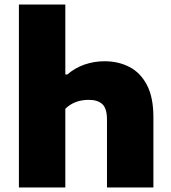

<svg xmlns="http://www.w3.org/2000/svg" viewBox="-20 -828 756 848"><path d="M63.5 0V-808H268.5V-499H277.5Q310.5 -528 353 -542.8Q395.5 -557.5 442 -557.5Q503 -557.5 551.8 -532.2Q600.5 -507 629 -452.5Q657.5 -398 657.5 -311V0H452.5V-299.5Q452.5 -349.5 431.8 -368.2Q411 -387 372.5 -387Q308.5 -387 268.5 -347.5V0Z"/></svg>

Font: Encode Sans Exp XBd
Style: Regular
Weight: 800
Width: 7
Designer: Multiple Designers
Foundry: Impallari Type
Version: Version 3.002; ttfautohint (v1.8.3) -l 8 -r 50 -G 200 -x 14 